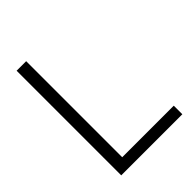

<svg xmlns="http://www.w3.org/2000/svg" viewBox="-208 -836 944 944"><g transform="rotate(-45 263.5 -364.0)"><path d="M75.7 0V-727.5H142.1V-59.6H500.5V0Z"/></g></svg>

Font: Inter Display Light
Style: Regular
Weight: 300
Designer: Rasmus Andersson
Foundry: rsms
Version: Version 4.000;git-a52131595